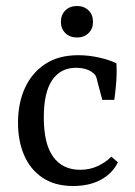

<svg xmlns="http://www.w3.org/2000/svg" viewBox="-20 -610 450 640"><path d="M40 -201Q40 -266 63 -316.5Q86 -367 130.5 -396.5Q175 -426 241 -426Q276 -426 311 -418Q346 -410 368 -399Q370 -370 367.5 -337.5Q365 -305 361 -277H321L305 -337Q303 -348 300 -355Q297 -362 290 -367Q281 -375 266 -379.5Q251 -384 233 -384Q182 -384 154 -343Q126 -302 126 -219Q126 -130 157.5 -87Q189 -44 247 -44Q280 -44 307 -57Q334 -70 351 -88L373 -69Q355 -32 316.5 -11Q278 10 224 10Q163 10 122 -17.5Q81 -45 60.5 -92.5Q40 -140 40 -201ZM290 -537Q290 -514 275 -499.5Q260 -485 237 -485Q213 -485 198 -499.5Q183 -514 183 -537Q183 -561 198 -575.5Q213 -590 237 -590Q260 -590 275 -575.5Q290 -561 290 -537Z"/></svg>

Font: Rasa
Style: Regular
Weight: 400
Designer: Anna Giedrys (Yrsa+Rasa design), David Brezina (Yrsa art-direction, Rasa art-direction, design)
Foundry: Rosetta Type Foundry
Version: Version 2.004